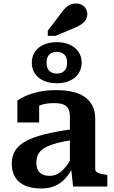

<svg xmlns="http://www.w3.org/2000/svg" viewBox="-20 -1062 650 1093"><path d="M394 -327V-265Q344 -258 308 -248.5Q272 -239 248 -227.5Q224 -216 211 -202.5Q198 -189 192.5 -172.5Q187 -156 187 -137Q187 -110 196 -93.5Q205 -77 222 -69Q239 -61 263 -61Q288 -61 309.5 -73Q331 -85 351.5 -109.5Q372 -134 393 -172L398 -117Q378 -75 352 -46.5Q326 -18 292.5 -3.5Q259 11 216 11Q163 11 125 -4.5Q87 -20 67 -52Q47 -84 47 -131Q47 -173 66 -204Q85 -235 126.5 -258Q168 -281 234 -297.5Q300 -314 394 -327ZM396 0 384 -112 378 -113V-394Q378 -423 370 -440.5Q362 -458 342.5 -466.5Q323 -475 288 -475Q237 -475 204 -461Q171 -447 157 -431Q152 -437 153 -445.5Q154 -454 160 -461.5Q166 -469 177 -474.5Q188 -480 203 -481V-365H79V-490Q94 -501 123.5 -514.5Q153 -528 197.5 -538.5Q242 -549 300 -549Q350 -549 391 -540Q432 -531 461 -511Q490 -491 506 -460Q522 -429 522 -386V-101Q522 -90 529.5 -83.5Q537 -77 551 -73.5Q565 -70 585 -67L591 -65V0ZM245 -705Q245 -674 260.5 -658.5Q276 -643 303 -643Q330 -643 346 -658.5Q362 -674 362 -705Q362 -736 346 -751.5Q330 -767 303 -767Q276 -767 260.5 -751.5Q245 -736 245 -705ZM445 -705Q445 -670 427 -643.5Q409 -617 377.5 -602.5Q346 -588 303 -588Q261 -588 228.5 -602.5Q196 -617 178.5 -643.5Q161 -670 161 -705Q161 -740 178.5 -766.5Q196 -793 228.5 -807.5Q261 -822 303 -822Q346 -822 377.5 -807.5Q409 -793 427 -766.5Q445 -740 445 -705ZM324 -982 252 -887V-858H297L396 -900Q422 -910 440 -921.5Q458 -933 467.5 -948.5Q477 -964 477 -982Q477 -1007 459.5 -1024.5Q442 -1042 413 -1042Q393 -1042 377.5 -1034.5Q362 -1027 349.5 -1013.5Q337 -1000 324 -982Z"/></svg>

Font: Roboto Serif 20pt SemiBold
Style: Regular
Weight: 600
Version: Version 1.008